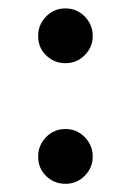

<svg xmlns="http://www.w3.org/2000/svg" viewBox="-20 -438 311 457"><path d="M70.8 -352.5C70.8 -334 77.1 -318.4 89.8 -306.2C102.5 -293.9 117.7 -287.6 135.7 -287.6C153.8 -287.6 168.9 -293.9 181.6 -306.6C194.3 -319.3 200.7 -334.5 200.7 -352.5C200.7 -370.6 194.3 -385.7 181.6 -398.9C168.9 -411.6 153.8 -418 135.7 -418C117.7 -418 102.5 -411.6 89.8 -398.9C77.1 -385.7 70.8 -370.6 70.8 -352.5ZM70.8 -65.4C70.8 -46.9 77.1 -31.2 89.8 -19C102.5 -6.8 117.7 -0.5 135.7 -0.5C153.8 -0.5 168.9 -6.8 181.6 -19.5C194.3 -32.2 200.7 -47.4 200.7 -65.4C200.7 -83.5 194.3 -98.6 181.6 -111.8C168.9 -124.5 153.8 -130.9 135.7 -130.9C117.7 -130.9 102.5 -124.5 89.8 -111.8C77.1 -98.6 70.8 -83.5 70.8 -65.4Z"/></svg>

Font: Vazirmatn
Style: Regular
Weight: 400
Designer: Saber Rastikerdar
Foundry: Saber Rastikerdar
Version: Version 33.003